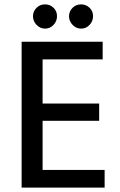

<svg xmlns="http://www.w3.org/2000/svg" viewBox="-20 -859 551 879"><path d="M175 -81H459V0H79V-668H450V-587H175V-385H434V-306H175ZM147 -823Q163 -839 186 -839Q209 -839 225 -823.5Q241 -808 241 -785Q241 -762 225 -745Q209 -728 186.5 -728Q164 -728 147.5 -745Q131 -762 131 -784.5Q131 -807 147 -823ZM312 -823Q328 -839 351 -839Q374 -839 390 -823.5Q406 -808 406 -785Q406 -762 390 -745Q374 -728 351.5 -728Q329 -728 312.5 -745Q296 -762 296 -784.5Q296 -807 312 -823Z"/></svg>

Font: Rambla
Style: Regular
Weight: 400
Designer: Martin Sommaruga
Foundry: Martin Sommaruga
Version: Version 1.001